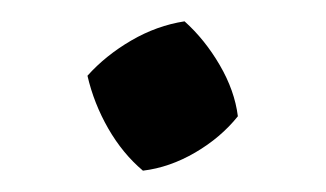

<svg xmlns="http://www.w3.org/2000/svg" viewBox="-20 -157 306 180"><path d="M114 3Q95 -13 81.5 -36.5Q68 -60 62 -86Q79 -105 103 -119Q127 -133 153 -137Q172 -120 186 -96Q200 -72 203 -48Q187 -28 163 -14Q139 0 114 3Z"/></svg>

Font: Piazzolla 24pt SemiBold
Style: Regular
Weight: 600
Designer: Juan Pablo del Peral
Foundry: Huerta Tipografica
Version: Version 2.005